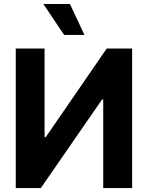

<svg xmlns="http://www.w3.org/2000/svg" viewBox="-20 -953 749 973"><path d="M205.9 -707V-258.1H211.8L520.8 -707H649.6V0H503.1V-449.1H497.4L187 0H59.9V-707ZM199.7 -932.8H334.4L408 -776H304.9Z"/></svg>

Font: Pretendard GOV Variable
Style: Regular
Weight: 400
Designer: Base glyphs from Inter by Rasmus Andersson; Hangul glyphs from Noto Sans CJK(Source Han Sans) by Jang Soo-young and Kang
Foundry: Kil Hyung-jin
Version: Version 1.307;Glyphs 3.2 (3192)